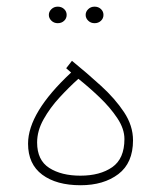

<svg xmlns="http://www.w3.org/2000/svg" viewBox="-20 -550 477 568"><path d="M190.4 -335.4 175.8 -348.1 192.9 -370.1Q237.3 -334 278.8 -296.1Q320.3 -258.3 346.9 -218.3Q373.5 -178.2 373.5 -134.8Q373.5 -67.9 330.1 -34.9Q286.6 -2 218.3 -2Q147 -2 105 -33.2Q63 -64.5 63 -125Q63 -216.8 190.4 -335.4ZM348.1 -138.7Q348.1 -168.9 327.1 -200.4Q306.2 -231.9 274.7 -262Q243.2 -292 211.9 -316.9Q184.6 -292.5 156.2 -261.7Q127.9 -231 108.9 -197Q89.8 -163.1 89.8 -128.4Q89.8 -76.2 125.7 -53.2Q161.6 -30.3 217.8 -30.3Q275.9 -30.3 312 -55.4Q348.1 -80.6 348.1 -138.7ZM233.4 -505.9Q233.4 -515.6 241 -522.9Q248.5 -530.3 259.8 -530.3Q271 -530.3 278.6 -523.2Q286.1 -516.1 286.1 -505.9Q286.1 -495.6 278.6 -488.5Q271 -481.4 259.8 -481.4Q248.5 -481.4 241 -488.8Q233.4 -496.1 233.4 -505.9ZM124.5 -505.9Q124.5 -515.6 132.1 -522.9Q139.6 -530.3 150.9 -530.3Q162.1 -530.3 169.7 -523.2Q177.2 -516.1 177.2 -505.9Q177.2 -495.6 169.7 -488.5Q162.1 -481.4 150.9 -481.4Q139.6 -481.4 132.1 -488.8Q124.5 -496.1 124.5 -505.9Z"/></svg>

Font: Vazirmatn RD FD Thin
Style: Regular
Weight: 100
Designer: Saber Rastikerdar
Foundry: Saber Rastikerdar
Version: Version 33.003